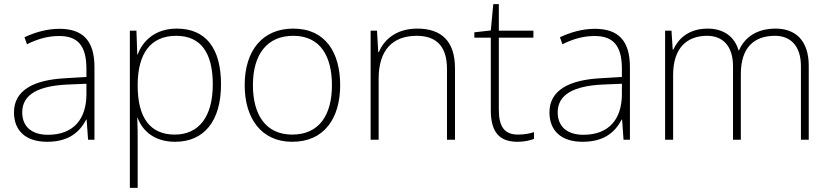

<svg xmlns="http://www.w3.org/2000/svg" viewBox="-20 -679 4032 933"><path d="M269 -539C208 -539 150 -522 99 -498L111 -464C166 -491 214 -504 268 -504C356 -504 400 -459 400 -345V-305L300 -299C139 -291 48 -238 48 -133C48 -44 105 10 209 10C314 10 367 -37 399 -98H401L408 0H439V-353C439 -482 382 -539 269 -539ZM304 -268 400 -272V-219C399 -101 338 -24 213 -24C134 -24 88 -64 88 -133C88 -221 168 -261 304 -268Z M839 -540C734 -540 673 -480 649 -414H647L643 -530H611V234H649V16C649 -23 649 -66 647 -106H649C673 -42 731 10 831 10C971 10 1054 -90 1054 -269C1054 -447 978 -540 839 -540ZM836 -505C954 -505 1014 -425 1014 -269C1014 -111 946 -25 829 -25C714 -25 649 -101 649 -263V-269C650 -419 712 -505 836 -505Z M1633 -265C1633 -423 1562 -540 1405 -540C1257 -540 1169 -435 1169 -265C1169 -104 1250 10 1400 10C1556 10 1633 -105 1633 -265ZM1209 -265C1209 -415 1278 -505 1405 -505C1540 -505 1593 -401 1593 -265C1593 -124 1534 -25 1400 -25C1271 -25 1209 -122 1209 -265Z M2008 -540C1905 -540 1846 -486 1821 -426H1818L1812 -530H1781V0H1820V-297C1820 -437 1889 -505 2005 -505C2099 -505 2152 -455 2152 -345V0H2191V-347C2191 -479 2125 -540 2008 -540Z M2497 -25C2428 -25 2404 -68 2404 -146V-496H2572V-530H2404V-659H2377L2365 -531L2285 -522V-496H2365V-143C2365 -43 2402 10 2494 10C2528 10 2553 4 2575 -4V-37C2554 -30 2528 -25 2497 -25Z M2871 -539C2810 -539 2752 -522 2701 -498L2713 -464C2768 -491 2816 -504 2870 -504C2958 -504 3002 -459 3002 -345V-305L2902 -299C2741 -291 2650 -238 2650 -133C2650 -44 2707 10 2811 10C2916 10 2969 -37 3001 -98H3003L3010 0H3041V-353C3041 -482 2984 -539 2871 -539ZM2906 -268 3002 -272V-219C3001 -101 2940 -24 2815 -24C2736 -24 2690 -64 2690 -133C2690 -221 2770 -261 2906 -268Z M3749 -540C3659 -540 3599 -499 3571 -434H3569C3549 -503 3494 -540 3419 -540C3325 -540 3275 -489 3252 -438H3249L3243 -530H3212V0H3251V-315C3251 -448 3320 -505 3416 -505C3489 -505 3542 -459 3542 -357V0H3580V-319C3580 -449 3645 -505 3746 -505C3819 -505 3872 -459 3872 -357V0H3910V-359C3910 -483 3845 -540 3749 -540Z"/></svg>

Font: Noto Sans Sinhala ExtraLight
Style: Regular
Weight: 200
Designer: Jelle Bosma - Monotype Design Team
Foundry: Monotype Imaging Inc.
Version: Version 2.006